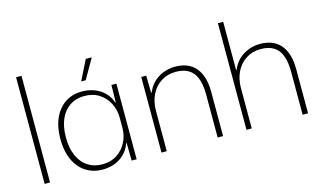

<svg xmlns="http://www.w3.org/2000/svg" viewBox="-86 -995 2134 1268"><g transform="rotate(-15 980.5 -360.5)"><path d="M85 0V-729H122V0Z M479 8Q431 8 391 -10.5Q351 -29 322 -63.5Q293 -98 277.5 -147.5Q262 -197 262 -259Q262 -342 289.5 -402Q317 -462 366 -494Q415 -526 479 -526Q528 -526 567.5 -510Q607 -494 634.5 -465.5Q662 -437 675 -398H678L680 -517H714V0H680L678 -121H675Q655 -63 604 -27.5Q553 8 479 8ZM487 -26Q547 -26 589.5 -54.5Q632 -83 654.5 -128Q677 -173 677 -224V-295Q677 -346 654.5 -391.5Q632 -437 589.5 -465Q547 -493 487 -493Q431 -493 389 -465.5Q347 -438 323.5 -386Q300 -334 300 -259Q300 -186 323.5 -133.5Q347 -81 389 -53.5Q431 -26 487 -26ZM493 -591 561 -727H602L524 -591Z M884 0V-517H918L920 -400H924Q950 -462 1002.5 -493.5Q1055 -525 1117 -525Q1158 -525 1192.5 -512.5Q1227 -500 1252 -473Q1277 -446 1291 -403.5Q1305 -361 1305 -300V0H1268V-294Q1268 -362 1251 -405.5Q1234 -449 1199.5 -470Q1165 -491 1112 -491Q1055 -491 1011.5 -463Q968 -435 944 -386.5Q920 -338 920 -274V0Z M1465 0V-729H1501V-400H1505Q1531 -462 1583.5 -493.5Q1636 -525 1698 -525Q1739 -525 1773.5 -512.5Q1808 -500 1833 -473Q1858 -446 1872 -403.5Q1886 -361 1886 -300V0H1849V-294Q1849 -362 1832 -405.5Q1815 -449 1780.5 -470Q1746 -491 1693 -491Q1636 -491 1592.5 -463Q1549 -435 1525 -386.5Q1501 -338 1501 -274V0Z"/></g></svg>

Font: Mona Sans ExtraLight
Style: Regular
Weight: 200
Designer: Deni Anggara
Foundry: GitHub
Version: Version 2.000